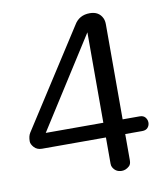

<svg xmlns="http://www.w3.org/2000/svg" viewBox="-79 -763 729 831"><g transform="rotate(-10 285.0 -348.0)"><path d="M301.3 -657Q324.1 -696.2 370.9 -696.2Q411.4 -696.2 426.6 -663.3Q431.6 -651.9 431.6 -636.7V-219H506.3Q522.8 -219 531 -208.9Q539.2 -198.7 539.2 -186.1Q539.2 -173.4 531 -163.9Q522.8 -154.4 506.3 -154.4H431.6V-39.2Q431.6 -21.5 422.8 -13.9Q407.6 0 389.9 0Q363.3 0 350.6 -22.8Q346.8 -29.1 346.8 -39.2V-154.4H65.8Q44.3 -154.4 31.6 -168.4Q19 -182.3 19 -194.9Q19 -217.7 27.8 -231.6ZM93.7 -219H346.8V-616.5Z"/></g></svg>

Font: Mandali
Style: Regular
Weight: 400
Designer: Purushoth Kumar Guthula
Foundry: Silikandhra, Hyderabad
Version: Version 1.0.5; ttfautohint (v1.2.25-373a) -l 7 -r 28 -G 50 -